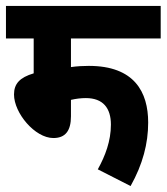

<svg xmlns="http://www.w3.org/2000/svg" viewBox="-20 -642 559 644"><path d="M218 -513H519V-622H0V-513H93V-396C46 -382 27 -361 27 -325C27 -263 97 -179 159 -179C199 -179 218 -203 218 -252V-307C235 -311 252 -313 268 -313C326 -313 352 -279 352 -224C352 -169 333 -119 308 -74L418 -18C459 -91 477 -161 477 -231C477 -333 431 -421 278 -421C259 -421 239 -420 218 -417Z"/></svg>

Font: Noto Sans Devanagari Condensed
Style: Bold
Weight: 700
Width: 3
Designer: Jelle Bosma - Monotype Design Team
Foundry: Monotype Imaging Inc.
Version: Version 2.004